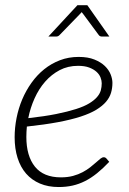

<svg xmlns="http://www.w3.org/2000/svg" viewBox="-20 -728 508 754"><path d="M37.5 0ZM421.5 -402.5Q421.5 -382 416 -363.5Q410.5 -345 396.5 -328.5Q382.5 -312 358.5 -297.2Q334.5 -282.5 297 -270.2Q259.5 -258 207.5 -248.2Q155.5 -238.5 85.5 -231Q84.5 -220.5 84 -210.2Q83.5 -200 83.5 -190Q83.5 -115.5 117.2 -73.5Q151 -31.5 219 -31.5Q245.5 -31.5 266.8 -37.2Q288 -43 304.8 -52Q321.5 -61 334.2 -71Q347 -81 357 -90Q367 -99 374.2 -104.8Q381.5 -110.5 387.5 -110.5Q393.5 -110.5 398 -105.5L409 -92.5Q384.5 -66.5 361.2 -47.8Q338 -29 314.2 -17Q290.5 -5 265 0.8Q239.5 6.5 210.5 6.5Q169 6.5 136.8 -7.2Q104.5 -21 82.5 -46.2Q60.5 -71.5 49 -107.8Q37.5 -144 37.5 -189Q37.5 -226.5 45 -264.5Q52.5 -302.5 67.2 -337.5Q82 -372.5 103.8 -403Q125.5 -433.5 153.5 -456Q181.5 -478.5 215.5 -491.5Q249.5 -504.5 289 -504.5Q325.5 -504.5 350.8 -494.2Q376 -484 391.8 -468.8Q407.5 -453.5 414.5 -435.8Q421.5 -418 421.5 -402.5ZM286.5 -469.5Q246.5 -469.5 214.2 -452.5Q182 -435.5 157.2 -407.2Q132.5 -379 115.8 -341.8Q99 -304.5 91 -264Q154.5 -271 200.5 -280.2Q246.5 -289.5 278.5 -299.8Q310.5 -310 330.2 -322Q350 -334 361 -346.8Q372 -359.5 375.8 -373Q379.5 -386.5 379.5 -401Q379.5 -411.5 374.8 -423.8Q370 -436 359 -446Q348 -456 330.2 -462.8Q312.5 -469.5 286.5 -469.5ZM409.5 -584.5H379.5Q376.5 -584.5 373 -586Q369.5 -587.5 367 -591.5L305.5 -674.5Q304.5 -675.5 303.2 -677.2Q302 -679 301 -680.5L295.5 -674.5L215 -591.5Q209 -584.5 201 -584.5H170L284 -707.5H323Z"/></svg>

Font: Lato Light
Style: Italic
Weight: 300
Italic angle: -7°
Designer: Lukasz Dziedzic
Foundry: tyPoland Lukasz Dziedzic
Version: Version 2.007; 2014-02-27